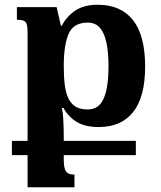

<svg xmlns="http://www.w3.org/2000/svg" viewBox="-20 -522 677 807"><path d="M391 -502Q488 -502 539 -437.5Q590 -373 590 -242Q590 -115 540 -51.5Q490 12 395 12Q338 12 302.5 -9.5Q267 -31 247 -68H240Q244 -52 245.5 -28.5Q247 -5 247.5 17Q248 39 248 53V147Q248 175 253 189Q258 203 268.5 207.5Q279 212 293 212V265H96V-385Q96 -408 92.5 -419.5Q89 -431 79.5 -435Q70 -439 51 -439V-492H218L236 -414H240Q260 -453 296.5 -477.5Q333 -502 391 -502ZM348 -62Q380 -62 399 -82Q418 -102 427 -142.5Q436 -183 436 -243Q436 -303 427 -344Q418 -385 399 -406Q380 -427 349 -427Q289 -427 268.5 -380Q248 -333 248 -244Q248 -198 252.5 -163.5Q257 -129 268.5 -106.5Q280 -84 299 -73Q318 -62 348 -62ZM30 130V70H551V130Z"/></svg>

Font: Noto Serif Armenian
Style: Regular
Weight: 400
Designer: Monotype Design Team
Foundry: Monotype Imaging Inc.
Version: Version 2.007